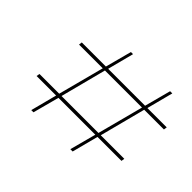

<svg xmlns="http://www.w3.org/2000/svg" viewBox="-128 -837 1059 1059"><g transform="rotate(45 401.5 -307.5)"><path d="M91.8 -153.8 95.2 -172.9H249L319.8 -441.9H134.8L137.2 -460.9H325.2L366.2 -615.2H382.8L342.8 -460.9H630.9L671.9 -615.2H689L648.9 -460.9H799.8L796.9 -441.9H643.1L573.2 -172.9H756.8L753.9 -153.8H566.9L526.9 0H508.8L549.8 -153.8H262.2L221.2 0H204.1L244.1 -153.8ZM267.1 -172.9H555.2L626 -441.9H336.9Z"/></g></svg>

Font: Hjet
Style: Italic
Weight: 400
Designer: T. Christopher White
Version: Version 1.2